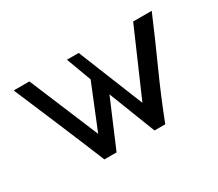

<svg xmlns="http://www.w3.org/2000/svg" viewBox="-88 -599 915 806"><g transform="rotate(-30 369.5 -195.5)"><path d="M111 -416 251 -81 338 -295 293 -416H350L477 -101L614 -416H704Q656 -303 606.5 -193.5Q557 -84 515 25H463L375 -201L279 25H220Q175 -85 127.5 -197.5Q80 -310 35 -416Z"/></g></svg>

Font: BM HANNA Air
Style: Regular
Weight: 400
Designer: Woowa Brothers : Cheoljun Lim; Soyoung Lee; Taehyun Cha; Byungsun Park; Minjin Kim; Hyesun Chae; Myungsoo Han; Bongjin K
Foundry: Sandoll Communications Inc.
Version: Version 1.000;PS 1;hotconv 16.6.51;makeotf.lib2.5.65220